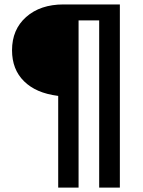

<svg xmlns="http://www.w3.org/2000/svg" viewBox="-20 -749 642 865"><path d="M242.2 -316.9Q189.9 -323.7 152.6 -340.1Q115.2 -356.4 88.4 -382.8Q34.2 -436 34.2 -522.5Q34.2 -616.2 97.7 -672.4Q161.6 -729 266.1 -729H520V96.2H426.8V-657.2H334V96.2H242.2Z"/></svg>

Font: Hack
Style: Bold
Weight: 700
Monospace: yes
Designer: Christopher Simpkins
Foundry: Christopher Simpkins
Version: Version 2.017